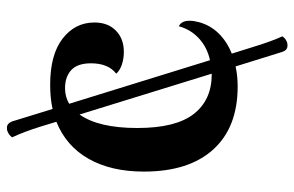

<svg xmlns="http://www.w3.org/2000/svg" viewBox="-168 -621 851 555"><g transform="rotate(-90 257.5 -343.5)"><path d="M475 -221Q475 -209 471 -194Q462 -161 438.5 -137Q415 -113 380 -99L400 -35Q417 20 430 47Q424 57 412 61Q409 62 403 62Q390 62 385 47L343 -88Q316 -82 285 -82Q167 -82 103 -152.5Q39 -223 39 -353Q39 -448 76 -513Q113 -578 183 -606L169 -652Q154 -700 138 -734Q141 -738 145 -741.5Q149 -745 157 -748Q160 -749 166 -749Q178 -749 184 -734L220 -617Q251 -624 290 -624Q377 -624 423.5 -588Q470 -552 470 -496Q470 -457 446.5 -434Q423 -411 385 -411Q366 -411 349 -416.5Q332 -422 322 -433Q352 -456 352 -506Q352 -545 332.5 -563Q313 -581 280 -581Q255 -581 235 -569L361 -162Q398 -170 424 -194Q450 -218 459 -252Q475 -245 475 -221ZM322 -157 204 -539Q165 -484 165 -372Q165 -261 205.5 -209Q246 -157 320 -157Z"/></g></svg>

Font: Arima Madurai ExtraBold
Style: Regular
Weight: 800
Designer: Joana Correia and Natanael Gama
Foundry: NDISCOVER
Version: Version 1.019